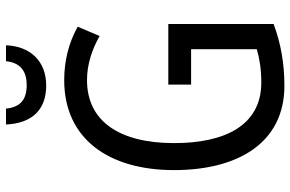

<svg xmlns="http://www.w3.org/2000/svg" viewBox="-184 -774 968 640"><g transform="rotate(-90 300.0 -454.0)"><path d="M469 -918H416C411 -868 380 -849 337 -849C290 -849 263 -868 258 -918H205C209 -831 254 -784 335 -784C415 -784 466 -836 469 -918ZM338 -377V-301H456V-82C425 -73 390 -67 345 -67C201 -67 143 -190 143 -357C143 -543 218 -648 353 -648C404 -648 454 -632 500 -606L531 -679C479 -708 419 -724 353 -724C156 -724 53 -574 53 -358C53 -143 145 10 334 10C409 10 476 -2 540 -26V-377Z"/></g></svg>

Font: Noto Sans Gurmukhi UI Condensed
Style: Regular
Weight: 400
Width: 3
Designer: Jelle Bosma - Monotype Design Team
Foundry: Monotype Imaging Inc.
Version: Version 2.004